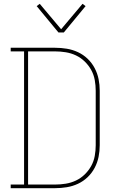

<svg xmlns="http://www.w3.org/2000/svg" viewBox="-20 -985 640 1005"><path d="M36 0V-19H106V-716H36V-735H268Q299 -735 329.5 -730Q360 -725 388 -712Q416 -699 438.5 -677.5Q461 -656 475.5 -628.5Q490 -601 496 -571Q502 -541 502 -510V-225Q502 -194 496 -164Q490 -134 475.5 -106.5Q461 -79 438.5 -57.5Q416 -36 388 -23Q360 -10 329.5 -5Q299 0 268 0ZM127 -19H268Q296 -19 324 -23.5Q352 -28 377.5 -40Q403 -52 423.5 -72Q444 -92 457.5 -116.5Q471 -141 476 -169Q481 -197 481 -225V-510Q481 -538 476 -566Q471 -594 457.5 -618.5Q444 -643 423.5 -663Q403 -683 377.5 -695Q352 -707 324 -711.5Q296 -716 268 -716H127ZM286 -815 172 -953 188 -965 300 -832 412 -965 428 -953 314 -815Z"/></svg>

Font: Iosevka Etoile Thin
Style: Regular
Weight: 100
Designer: Belleve Invis
Foundry: Belleve Invis
Version: Version 22.1.2; ttfautohint (v1.8.4)